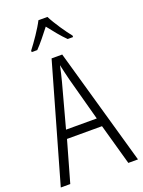

<svg xmlns="http://www.w3.org/2000/svg" viewBox="-173 -1118 819 1103"><g transform="rotate(-20 236.0 -566.5)"><path d="M263 -1040H208C186 -996 140 -930 109 -890V-881H143C171 -909 206 -954 235 -991C265 -953 298 -911 329 -881H362V-890C335 -923 286 -994 263 -1040ZM413 -93H472L269 -808H204L0 -93H58L129 -343H343ZM258 -661 330 -395H142L214 -661C222 -693 230 -724 236 -755C242 -725 251 -691 258 -661Z"/></g></svg>

Font: Noto Sans Kannada UI Condensed Light
Style: Regular
Weight: 300
Width: 3
Designer: Jelle Bosma - Monotype Design Team
Foundry: Monotype Imaging Inc.
Version: Version 2.005